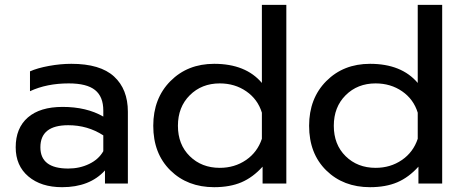

<svg xmlns="http://www.w3.org/2000/svg" viewBox="-20 -759 1913 794"><path d="M236.8 15.1Q149.9 15.1 97.4 -29.3Q44.9 -73.7 44.9 -149.9Q44.9 -229.5 95.2 -273.2Q145.5 -316.9 238.8 -316.9Q337.9 -316.9 407.2 -276.9V-301.8Q407.2 -359.4 373 -386.7Q338.9 -414.1 264.2 -414.1Q173.3 -414.1 104 -381.8V-463.9Q134.3 -477.5 182.1 -486.3Q230 -495.1 274.9 -495.1Q394.5 -495.1 451.7 -442.6Q508.8 -390.1 508.8 -296.9V0H414.1V-54.2Q351.1 15.1 236.8 15.1ZM262.2 -62Q309.6 -62 348.9 -81.1Q388.2 -100.1 407.2 -133.8V-199.2Q342.3 -241.2 262.2 -241.2Q147 -241.2 147 -149.9Q147 -62 262.2 -62Z M865.7 15.1Q755.4 15.1 684.6 -54.4Q613.8 -124 613.8 -238.8Q613.8 -352.1 684.8 -423.6Q755.9 -495.1 865.7 -495.1Q996.1 -495.1 1063 -416V-738.8H1164.1V0H1065.9V-69.8Q1025.9 -25.4 978.3 -5.1Q930.7 15.1 865.7 15.1ZM888.7 -64.9Q950.2 -64.9 997.3 -97.2Q1044.4 -129.4 1063 -185.1V-293Q1045.9 -348.6 998.5 -381.3Q951.2 -414.1 888.7 -414.1Q814 -414.1 764.9 -365.2Q715.8 -316.4 715.8 -238.8Q715.8 -161.1 764.9 -113Q814 -64.9 888.7 -64.9Z M1510.3 15.1Q1399.9 15.1 1329.1 -54.4Q1258.3 -124 1258.3 -238.8Q1258.3 -352.1 1329.3 -423.6Q1400.4 -495.1 1510.3 -495.1Q1640.6 -495.1 1707.5 -416V-738.8H1808.6V0H1710.4V-69.8Q1670.4 -25.4 1622.8 -5.1Q1575.2 15.1 1510.3 15.1ZM1533.2 -64.9Q1594.7 -64.9 1641.8 -97.2Q1689 -129.4 1707.5 -185.1V-293Q1690.4 -348.6 1643.1 -381.3Q1595.7 -414.1 1533.2 -414.1Q1458.5 -414.1 1409.4 -365.2Q1360.4 -316.4 1360.4 -238.8Q1360.4 -161.1 1409.4 -113Q1458.5 -64.9 1533.2 -64.9Z"/></svg>

Font: Prompt
Style: Regular
Weight: 400
Designer: Katatrad Team
Foundry: CadsonDemak
Version: Version 1.000;PS 001.000;hotconv 1.0.88;makeotf.lib2.5.64775